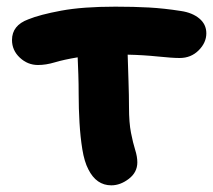

<svg xmlns="http://www.w3.org/2000/svg" viewBox="-20 -544 640 576"><path d="M314 12Q269 12 245 -36Q233 -59 227 -96Q221 -133 218.5 -176Q216 -219 216 -260Q216 -293 215 -321Q214 -349 213 -372Q171 -365 144.5 -357Q118 -349 94 -349Q63 -349 39.5 -371Q16 -393 16 -424Q16 -468 65 -486Q99 -500 163.5 -512Q228 -524 326 -524Q382 -524 427 -521.5Q472 -519 523 -511Q557 -506 578 -488.5Q599 -471 599 -444Q599 -416 576 -393Q553 -370 519 -370Q497 -370 453.5 -374.5Q410 -379 363 -380Q364 -344 365.5 -300.5Q367 -257 367 -222Q367 -176 373 -145.5Q379 -115 385.5 -94.5Q392 -74 392 -57Q392 -27 366.5 -7.5Q341 12 314 12Z"/></svg>

Font: Shantell Sans Normal
Style: Bold
Weight: 700
Designer: Stephen Nixon, Anya Danilova, Shantell Martin
Foundry: Arrow Type
Version: Version 1.009;[a7da0bfa3]